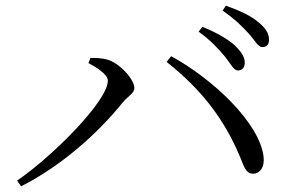

<svg xmlns="http://www.w3.org/2000/svg" viewBox="-20 -739 1040 673"><path d="M769 -540C789 -515 799 -492 814 -492C829 -492 838 -502 838 -519C838 -538 828 -555 804 -579C779 -602 740 -624 690 -645L676 -628C720 -597 747 -566 769 -540ZM852 -621C874 -597 884 -574 900 -574C915 -574 923 -583 923 -600C923 -620 913 -639 886 -661C862 -682 823 -701 772 -719L760 -702C805 -671 829 -646 852 -621ZM290 -518C316 -504 358 -479 358 -456C358 -386 168 -194 40 -106L54 -86C189 -154 320 -267 411 -381C430 -403 451 -412 451 -431C451 -461 398 -519 356 -530C336 -536 312 -536 297 -536ZM868 -130C891 -131 908 -152 904 -189C890 -310 722 -465 580 -542L564 -522C683 -428 765 -324 821 -190C837 -150 843 -130 868 -130Z"/></svg>

Font: Harano Aji Mincho K1
Style: Regular
Weight: 400
Foundry: Masamichi Hosoda
Version: HaranoAjiMinchoK1-Regular version 20230610;ttx 4.39.4